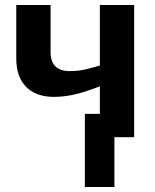

<svg xmlns="http://www.w3.org/2000/svg" viewBox="-20 -548 621 767"><path d="M516 0H437V199H319V-93H379V-203L337 -188Q262 -161 195 -161Q124 -161 84.5 -201Q45 -241 45 -314V-528H182V-340Q182 -264 259 -264Q282 -264 302 -267Q327 -271 379 -286V-528H516Z"/></svg>

Font: Libra Sans
Style: Bold
Weight: 700
Foundry: Context Ltd
Version: Version 1.000